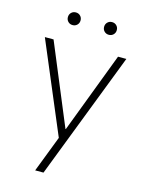

<svg xmlns="http://www.w3.org/2000/svg" viewBox="-128 -747 776 1024"><g transform="rotate(15 260.0 -235.0)"><path d="M246 0 35 -500H83L268 -55H270L439 -500H485L215 200H169ZM161 -600Q146 -600 136 -610Q126 -620 126 -635Q126 -650 136 -660Q146 -670 161 -670Q176 -670 186 -660Q196 -650 196 -635Q196 -620 186 -610Q176 -600 161 -600ZM361 -600Q346 -600 336 -610Q326 -620 326 -635Q326 -650 336 -660Q346 -670 361 -670Q376 -670 386 -660Q396 -650 396 -635Q396 -620 386 -610Q376 -600 361 -600Z"/></g></svg>

Font: PT Root UI Light
Style: Regular
Weight: 300
Designer: Vitaly Kuzmin
Foundry: ParaType Ltd.
Version: Version 2.000G